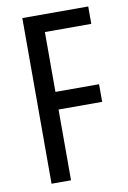

<svg xmlns="http://www.w3.org/2000/svg" viewBox="-82 -765 545 815"><g transform="rotate(-10 190.0 -357.0)"><path d="M157 0H73V-714H357V-639H157V-381H345V-305H157Z"/></g></svg>

Font: Noto Sans Kannada ExtraCondensed
Style: Regular
Weight: 400
Width: 2
Designer: Jelle Bosma - Monotype Design Team
Foundry: Monotype Imaging Inc.
Version: Version 2.005; ttfautohint (v1.8.4.7-5d5b)